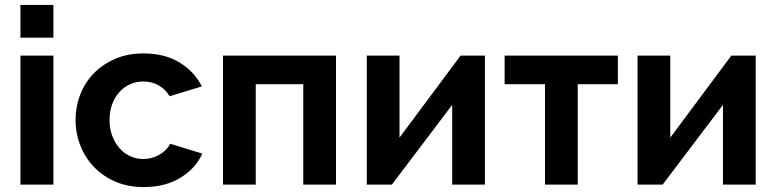

<svg xmlns="http://www.w3.org/2000/svg" viewBox="-20 -750 3153 780"><path d="M63 0V-524H197V0ZM63 -597V-730H197V-597Z M287 -262Q287 -317 306 -366Q325 -415 361 -452Q397 -489 448 -511Q499 -533 563 -533Q649 -533 709.5 -496Q770 -459 800 -399L669 -359Q652 -388 624 -403.5Q596 -419 562 -419Q533 -419 508 -407.5Q483 -396 464.5 -375.5Q446 -355 435.5 -326Q425 -297 425 -262Q425 -227 436 -198Q447 -169 465.5 -148Q484 -127 509 -115.5Q534 -104 562 -104Q598 -104 628.5 -122Q659 -140 671 -166L802 -126Q775 -66 713 -28Q651 10 564 10Q500 10 449 -12Q398 -34 362 -71.5Q326 -109 306.5 -158.5Q287 -208 287 -262Z M1345 0H1212V-408H1019V0H886V-524H1345Z M1603 -191 1851 -524H1950V0H1817V-324L1572 0H1470V-524H1603Z M2327 0H2194V-408H2030V-524H2490V-408H2327Z M2703 -191 2951 -524H3050V0H2917V-324L2672 0H2570V-524H2703Z"/></svg>

Font: Oxford Sans
Style: Bold
Weight: 700
Designer: Matt McInerney, Pablo Impallari, Rodrigo Fuenzalida
Foundry: Matt McInerney, Pablo Impallari, Rodrigo Fuenzalida
Version: Version 3.000g; ttfautohint (v1.5) -l 8 -r 28 -G 28 -x 14 -D